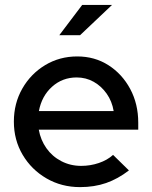

<svg xmlns="http://www.w3.org/2000/svg" viewBox="-20 -745 613 774"><path d="M302.7 9.3Q228.1 9.3 167.5 -25.8Q106.9 -60.9 71.4 -120.8Q35.9 -180.7 35.9 -254.8Q35.9 -328.3 69.9 -387.8Q103.9 -447.4 162 -482.5Q220.1 -517.5 291.4 -517.5Q361.7 -517.5 417.1 -482.2Q472.5 -446.8 504.9 -386.4Q537.3 -325.9 537.3 -250.4V-222.4H136.3Q143.7 -180.5 167.2 -147.4Q190.6 -114.3 227.2 -95.3Q263.8 -76.3 307.2 -76.3Q344.4 -76.3 378.5 -87.9Q412.5 -99.4 435.8 -120.6L499.7 -58Q455.4 -23.8 407.8 -7.2Q360.2 9.3 302.7 9.3ZM136.8 -297.3H438.2Q431.6 -336.7 410.2 -367.2Q388.8 -397.7 357.6 -415.3Q326.4 -432.8 289.1 -432.8Q231.5 -432.8 189.8 -395.3Q148.1 -357.8 136.8 -297.3ZM219.1 -603.2 311.3 -725.1H431.6L302.9 -603.2Z"/></svg>

Font: Red Hat Display VF
Style: Regular
Weight: 300
Designer: Pentagram, MCKL
Foundry: Pentagram, MCKL
Version: Version 1.023